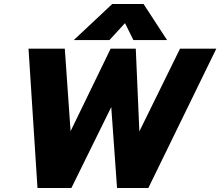

<svg xmlns="http://www.w3.org/2000/svg" viewBox="-20 -943 1105 963"><path d="M543 -923H700L818 -742H649L607 -827L529 -742H350ZM123 -699H305L334 -285L535 -699H661L679 -284L883 -699H1065L724 0H567L538 -406L338 0H168Z"/></svg>

Font: Prompt
Style: Bold Italic
Weight: 700
Italic angle: -12°
Designer: Katatrad Team
Foundry: CadsonDemak
Version: Version 1.001